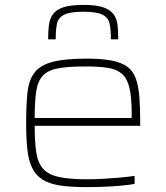

<svg xmlns="http://www.w3.org/2000/svg" viewBox="-20 -758 681 786"><path d="M331 8Q267 8 223.5 1Q180 -6 153 -23.5Q126 -41 111.5 -71Q97 -101 92 -146Q87 -191 87 -254Q87 -329 92.5 -379.5Q98 -430 121 -460.5Q144 -491 194.5 -504.5Q245 -518 335 -518Q397 -518 437.5 -510Q478 -502 501.5 -484.5Q525 -467 536 -436.5Q547 -406 550.5 -361.5Q554 -317 554 -256V-243H122Q122 -177 128.5 -134Q135 -91 156.5 -67Q178 -43 221 -33.5Q264 -24 336 -24Q367 -24 402 -26Q437 -28 471 -31Q505 -34 531 -38V-5Q509 -1 476 2Q443 5 405.5 6.5Q368 8 331 8ZM519 -255V-296Q519 -360 510 -398Q501 -436 480 -455Q459 -474 423 -480Q387 -486 332 -486Q261 -486 219 -478.5Q177 -471 156 -449Q135 -427 128.5 -385.5Q122 -344 122 -275H539ZM321 -738Q375 -738 404 -727.5Q433 -717 446 -698Q459 -679 461.5 -653.5Q464 -628 464 -597H434Q434 -635 429 -660Q424 -685 400.5 -697.5Q377 -710 321 -710Q266 -710 242 -697.5Q218 -685 213 -660Q208 -635 208 -597H177Q177 -628 180 -653.5Q183 -679 195.5 -698Q208 -717 237.5 -727.5Q267 -738 321 -738Z"/></svg>

Font: Saira Expanded Thin
Style: Regular
Weight: 250
Width: 7
Designer: Hector Gatti with collaboration of the Omnibus-Type team
Foundry: Omnibus-Type
Version: Version 1.101